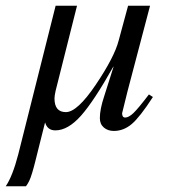

<svg xmlns="http://www.w3.org/2000/svg" viewBox="-53 -448 599 673"><path d="M469 -117 483 -108Q437 -37 408.5 -13Q380 11 346 11Q325 11 311 -1Q297 -13 297 -34Q297 -65 312 -110L345 -214H344Q276 -93 230.5 -42Q185 9 141 9Q113 9 105 -19Q96 17 85.5 58.5Q75 100 70.5 118.5Q66 137 60 157Q54 177 49 187Q44 197 38 205H-33Q-9 170 11 93L142 -428H217L142 -130Q138 -112 138 -103Q138 -55 178 -55Q218 -55 283 -151.5Q348 -248 363 -306L396 -428H473L394 -128Q375 -52 375 -51Q375 -36 386 -36Q398 -36 414.5 -51.5Q431 -67 469 -117Z"/></svg>

Font: STIX
Style: Italic
Weight: 400
Italic angle: -16.33°
Designer: MicroPress Inc., with final additions and corrections provided by Coen Hoffman, Elsevier (retired)
Version: Version 1.1.1